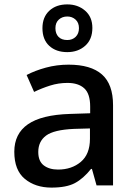

<svg xmlns="http://www.w3.org/2000/svg" viewBox="-20 -843 614 873"><path d="M292 -549Q393 -549 443.5 -504.5Q494 -460 494 -365V0H419L398 -75H394Q359 -31 320.5 -10.5Q282 10 214 10Q141 10 93 -29.5Q45 -69 45 -153Q45 -235 107 -278Q169 -321 298 -325L390 -328V-358Q390 -417 363 -441.5Q336 -466 287 -466Q246 -466 208 -454Q170 -442 135 -425L101 -502Q139 -522 188.5 -535.5Q238 -549 292 -549ZM317 -257Q225 -253 189.5 -226.5Q154 -200 154 -152Q154 -110 179 -91Q204 -72 244 -72Q306 -72 347.5 -107Q389 -142 389 -212V-259ZM286 -606Q235 -606 204 -634.5Q173 -663 173 -715Q173 -765 204 -794Q235 -823 286 -823Q334 -823 367 -794.5Q400 -766 400 -716Q400 -664 367.5 -635Q335 -606 286 -606ZM286 -661Q309 -661 324 -675.5Q339 -690 339 -715Q339 -740 323.5 -754Q308 -768 286 -768Q263 -768 247.5 -754Q232 -740 232 -715Q232 -690 246 -675.5Q260 -661 286 -661Z"/></svg>

Font: Noto Sans Vithkuqi Medium
Style: Regular
Weight: 500
Version: Version 1.001